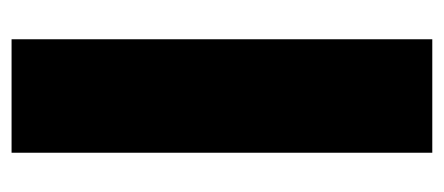

<svg xmlns="http://www.w3.org/2000/svg" viewBox="-238 -530 768 332"><g transform="rotate(90 146.0 -364.0)"><path d="M244.1 -727.5V0H47.9V-727.5Z"/></g></svg>

Font: Inter 18pt Black
Style: Regular
Weight: 900
Designer: Rasmus Andersson
Foundry: rsms
Version: Version 4.001;git-66647c0bb